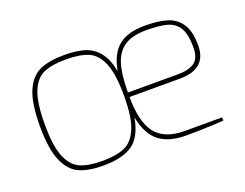

<svg xmlns="http://www.w3.org/2000/svg" viewBox="-90 -710 1135 888"><g transform="rotate(-20 478.0 -265.5)"><path d="M692 -16H876V0Q782 6 690 6Q607 6 559.5 -31Q512 -68 495 -154Q478 -61 427 -27.5Q376 6 285 6Q211 6 165.5 -15Q120 -36 95 -95.5Q70 -155 70 -266Q70 -377 95 -436Q120 -495 166.5 -516Q213 -537 288 -537Q347 -537 387.5 -524.5Q428 -512 455.5 -478Q483 -444 495 -382Q510 -464 555 -500.5Q600 -537 684 -537Q751 -537 794 -523.5Q837 -510 861.5 -473Q886 -436 886 -367Q886 -251 753 -251H506Q506 -127 550 -71.5Q594 -16 692 -16ZM484 -266Q484 -372 461.5 -426Q439 -480 398 -497.5Q357 -515 288 -515Q219 -515 178.5 -497.5Q138 -480 116 -426Q94 -372 94 -266Q94 -160 116 -106Q138 -52 178.5 -34Q219 -16 288 -16Q357 -16 398 -34Q439 -52 461.5 -106Q484 -160 484 -266ZM506 -273H750Q805 -273 833.5 -292.5Q862 -312 862 -367Q862 -431 842.5 -462.5Q823 -494 786 -504.5Q749 -515 684 -515Q615 -515 576.5 -489.5Q538 -464 522 -412Q506 -360 506 -273Z"/></g></svg>

Font: Exo Thin
Style: Regular
Weight: 250
Designer: Natanael Gama
Foundry: Natanael Gama
Version: Version 1.500; ttfautohint (v1.6)